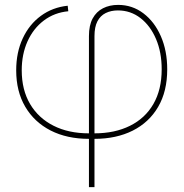

<svg xmlns="http://www.w3.org/2000/svg" viewBox="-20 -557 747 781"><path d="M341.8 204.1V-410.2Q341.8 -454.1 356.9 -481.9Q372.1 -509.8 398.9 -523.4Q425.8 -537.1 460.4 -537.1Q518.1 -537.1 563.2 -502.9Q608.4 -468.8 634.3 -409.7Q660.2 -350.6 660.2 -274.9Q660.2 -185.5 623.3 -122.3Q586.4 -59.1 519.8 -25.6Q453.1 7.8 364.3 7.8H341.8Q252.4 7.8 186 -26.1Q119.6 -60.1 82.8 -122.6Q45.9 -185.1 45.9 -271Q45.9 -343.8 72.5 -400.9Q99.1 -458 146.5 -492.7Q193.8 -527.3 255.4 -533.7L257.8 -511.2Q201.2 -505.9 158.4 -473.6Q115.7 -441.4 92 -388.9Q68.4 -336.4 68.4 -271Q68.4 -191.4 102.3 -134Q136.2 -76.7 197.5 -45.7Q258.8 -14.6 341.8 -14.6H364.3Q446.8 -14.6 508.5 -45.2Q570.3 -75.7 604 -134Q637.7 -192.4 637.7 -275.4Q637.7 -344.2 614.7 -398.2Q591.8 -452.1 551.5 -483.4Q511.2 -514.6 459.5 -514.6Q431.6 -514.6 409.9 -503.9Q388.2 -493.2 376.2 -470.2Q364.3 -447.3 364.3 -410.2V204.1Z"/></svg>

Font: Inter 24pt Thin
Style: Regular
Weight: 250
Designer: Rasmus Andersson
Foundry: rsms
Version: Version 4.001;git-66647c0bb